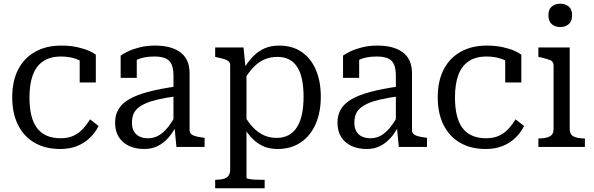

<svg xmlns="http://www.w3.org/2000/svg" viewBox="-20 -793 3204 1036"><path d="M307 -47Q349 -47 378.5 -61.5Q408 -76 429 -99.5Q450 -123 466 -149L512 -113Q493 -76 463.5 -48Q434 -20 394.5 -4.5Q355 11 305 11Q225 11 167 -22.5Q109 -56 77.5 -118.5Q46 -181 46 -268Q46 -356 78 -418Q110 -480 169.5 -513.5Q229 -547 310 -547Q359 -547 397 -538.5Q435 -530 460.5 -518.5Q486 -507 497 -498V-348H410V-478Q420 -477 428.5 -473.5Q437 -470 443 -463.5Q449 -457 452 -450Q455 -443 454 -435Q434 -458 396 -473Q358 -488 310 -488Q251 -488 213 -462.5Q175 -437 157 -388Q139 -339 139 -268Q139 -212 149 -171Q159 -130 179.5 -102.5Q200 -75 232 -61Q264 -47 307 -47Z M934 -327V-274Q875 -266 833.5 -256.5Q792 -247 764.5 -234.5Q737 -222 721 -207Q705 -192 698.5 -173Q692 -154 692 -131Q692 -103 702.5 -84.5Q713 -66 732.5 -56.5Q752 -47 779 -47Q809 -47 834.5 -61Q860 -75 884 -104Q908 -133 930 -176L934 -120Q915 -80 889 -50.5Q863 -21 831 -5Q799 11 758 11Q712 11 676.5 -5.5Q641 -22 621 -53.5Q601 -85 601 -131Q601 -172 619 -203Q637 -234 676 -257Q715 -280 778.5 -297Q842 -314 934 -327ZM932 0 921 -114 916 -120V-384Q916 -422 906 -445Q896 -468 873.5 -478Q851 -488 813 -488Q757 -488 721 -471.5Q685 -455 667 -435Q667 -444 670.5 -452.5Q674 -461 680.5 -468Q687 -475 696.5 -480Q706 -485 718 -487V-373H631V-493Q645 -503 670.5 -515.5Q696 -528 733.5 -537.5Q771 -547 818 -547Q857 -547 890.5 -539Q924 -531 949.5 -513.5Q975 -496 989 -467.5Q1003 -439 1003 -397V-91Q1003 -77 1012.5 -69Q1022 -61 1039 -57Q1056 -53 1079 -50L1084 -49V0Z M1408 223H1141V177H1145Q1170 177 1187 172Q1204 167 1213 155Q1222 143 1222 121V-439Q1222 -454 1214 -461.5Q1206 -469 1190 -474Q1174 -479 1150 -484L1141 -486V-537H1294L1306 -417L1310 -410V167Q1310 170 1322.5 172.5Q1335 175 1352 176Q1369 177 1384 177H1408ZM1478 11Q1436 11 1403 -3Q1370 -17 1342.5 -44.5Q1315 -72 1292 -112L1295 -176Q1319 -133 1346 -105Q1373 -77 1404 -63Q1435 -49 1472 -49Q1508 -49 1535.5 -63Q1563 -77 1581.5 -105.5Q1600 -134 1609 -175.5Q1618 -217 1618 -271Q1618 -324 1609.5 -364.5Q1601 -405 1583.5 -432Q1566 -459 1539.5 -472.5Q1513 -486 1477 -486Q1438 -486 1406 -472Q1374 -458 1346.5 -429Q1319 -400 1294 -356L1292 -417Q1317 -459 1345 -488Q1373 -517 1407.5 -532Q1442 -547 1486 -547Q1558 -547 1608 -512.5Q1658 -478 1684.5 -416Q1711 -354 1711 -271Q1711 -188 1683.5 -124.5Q1656 -61 1603.5 -25Q1551 11 1478 11Z M2134 -327V-274Q2075 -266 2033.5 -256.5Q1992 -247 1964.5 -234.5Q1937 -222 1921 -207Q1905 -192 1898.5 -173Q1892 -154 1892 -131Q1892 -103 1902.5 -84.5Q1913 -66 1932.5 -56.5Q1952 -47 1979 -47Q2009 -47 2034.5 -61Q2060 -75 2084 -104Q2108 -133 2130 -176L2134 -120Q2115 -80 2089 -50.5Q2063 -21 2031 -5Q1999 11 1958 11Q1912 11 1876.5 -5.5Q1841 -22 1821 -53.5Q1801 -85 1801 -131Q1801 -172 1819 -203Q1837 -234 1876 -257Q1915 -280 1978.5 -297Q2042 -314 2134 -327ZM2132 0 2121 -114 2116 -120V-384Q2116 -422 2106 -445Q2096 -468 2073.5 -478Q2051 -488 2013 -488Q1957 -488 1921 -471.5Q1885 -455 1867 -435Q1867 -444 1870.5 -452.5Q1874 -461 1880.5 -468Q1887 -475 1896.5 -480Q1906 -485 1918 -487V-373H1831V-493Q1845 -503 1870.5 -515.5Q1896 -528 1933.5 -537.5Q1971 -547 2018 -547Q2057 -547 2090.5 -539Q2124 -531 2149.5 -513.5Q2175 -496 2189 -467.5Q2203 -439 2203 -397V-91Q2203 -77 2212.5 -69Q2222 -61 2239 -57Q2256 -53 2279 -50L2284 -49V0Z M2603 -47Q2645 -47 2674.5 -61.5Q2704 -76 2725 -99.5Q2746 -123 2762 -149L2808 -113Q2789 -76 2759.5 -48Q2730 -20 2690.5 -4.5Q2651 11 2601 11Q2521 11 2463 -22.5Q2405 -56 2373.5 -118.5Q2342 -181 2342 -268Q2342 -356 2374 -418Q2406 -480 2465.5 -513.5Q2525 -547 2606 -547Q2655 -547 2693 -538.5Q2731 -530 2756.5 -518.5Q2782 -507 2793 -498V-348H2706V-478Q2716 -477 2724.5 -473.5Q2733 -470 2739 -463.5Q2745 -457 2748 -450Q2751 -443 2750 -435Q2730 -458 2692 -473Q2654 -488 2606 -488Q2547 -488 2509 -462.5Q2471 -437 2453 -388Q2435 -339 2435 -268Q2435 -212 2445 -171Q2455 -130 2475.5 -102.5Q2496 -75 2528 -61Q2560 -47 2603 -47Z M3003 -647Q2975 -647 2957 -663Q2939 -679 2939 -711Q2939 -742 2957 -757.5Q2975 -773 3003 -773Q3031 -773 3049 -757.5Q3067 -742 3067 -711Q3067 -679 3049 -663Q3031 -647 3003 -647ZM3054 -537V-98Q3054 -67 3075.5 -56.5Q3097 -46 3133 -46H3136V0H2885V-46H2888Q2924 -46 2945.5 -56.5Q2967 -67 2967 -98V-439Q2967 -461 2949 -468.5Q2931 -476 2895 -484L2885 -486V-537Z"/></svg>

Font: Roboto Serif 20pt SemiCondensed
Style: Regular
Weight: 400
Width: 4
Version: Version 1.008